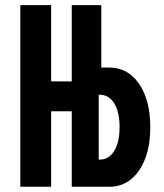

<svg xmlns="http://www.w3.org/2000/svg" viewBox="-20 -713 626 733"><path d="M57.6 0V-693.4H175.3V-402.3H253.9V-693.4H366.7V-455.1H397.5Q468.3 -455.1 511 -392.8Q553.7 -330.6 553.7 -227.5Q553.7 -124.5 511 -62.3Q468.3 0 397.5 0H253.9V-288.1H175.3V0ZM356.9 -351.6V-103.5H359.4Q395.5 -103.5 416 -136.7Q436.5 -169.9 436.5 -227.5Q436.5 -285.6 416 -318.6Q395.5 -351.6 359.4 -351.6Z"/></svg>

Font: CaskaydiaCove NF SemiBold
Style: Regular
Weight: 600
Designer: Aaron Bell
Foundry: Saja Typeworks
Version: Version 2111.001; VTT 6.35;Nerd Fonts 3.2.1